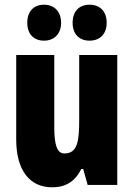

<svg xmlns="http://www.w3.org/2000/svg" viewBox="-20 -787 569 817"><path d="M96 -690C96 -642 124 -614 167 -614C212 -614 240 -644 240 -690C240 -737 212 -767 167 -767C124 -767 96 -739 96 -690ZM289 -690C289 -643 316 -614 361 -614C407 -614 434 -644 434 -690C434 -737 407 -767 361 -767C317 -767 289 -739 289 -690ZM479 -553H317V-280C317 -191 312 -134 254 -134C222 -134 211 -172 211 -246V-553H49V-193C49 -64 105 10 202 10C261 10 300 -16 326 -68H334L353 0H479Z"/></svg>

Font: Noto Sans Arabic UI XCn Bk
Style: Regular
Weight: 900
Width: 2
Designer: Monotype Design Team, Nadine Chahine and Nizar Qandah
Foundry: Monotype Imaging Inc.
Version: Version 2.010